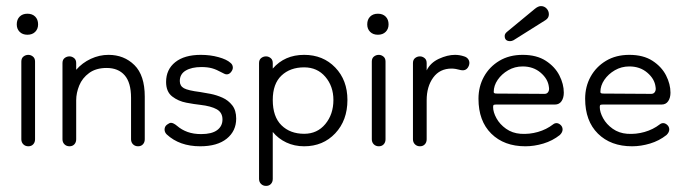

<svg xmlns="http://www.w3.org/2000/svg" viewBox="-20 -470 2250 630"><path d="M73 10Q63 10 56.5 3.5Q50 -3 50 -13V-268Q50 -279 57 -284.5Q64 -290 73 -290Q81 -290 88 -284.5Q95 -279 95 -268V-13Q95 -3 89 3.5Q83 10 73 10ZM70 -356Q54 -356 44.5 -365.5Q35 -375 35 -390Q35 -406 44.5 -415.5Q54 -425 70 -425Q86 -425 95.5 -415.5Q105 -406 105 -390Q105 -375 95.5 -365.5Q86 -356 70 -356Z M433 10Q423 10 416.5 3.5Q410 -3 410 -13V-149Q410 -199 389 -223Q368 -247 330 -247Q295 -247 272.5 -230.5Q250 -214 240 -189.5Q230 -165 230 -141V-13Q230 -3 224 3.5Q218 10 208 10Q198 10 191.5 3.5Q185 -3 185 -13V-263Q185 -274 192 -279.5Q199 -285 208 -285Q216 -285 223 -279.5Q230 -274 230 -263V-241Q250 -264 278 -277Q306 -290 336 -290Q387 -290 421 -256.5Q455 -223 455 -153V-13Q455 -3 449 3.5Q443 10 433 10Z M637 10Q569 10 527 -29Q520 -36 520 -45Q520 -55 528 -61Q536 -67 541 -67Q549 -67 561 -57Q576 -44 595.5 -37Q615 -30 640 -30Q675 -30 692.5 -43Q710 -56 710 -78Q710 -101 691 -111.5Q672 -122 637 -126Q618 -128 591.5 -133Q565 -138 545 -153.5Q525 -169 525 -201Q525 -242 555 -266Q585 -290 639 -290Q670 -290 697 -282.5Q724 -275 736 -264Q744 -258 744 -248Q744 -241 738 -233.5Q732 -226 724 -226Q720 -226 716 -228Q712 -230 708 -232Q690 -242 675.5 -246Q661 -250 641 -250Q609 -250 589.5 -238.5Q570 -227 570 -204Q570 -188 583.5 -180.5Q597 -173 637 -168Q651 -166 671 -162Q691 -158 710 -149.5Q729 -141 742 -124.5Q755 -108 755 -81Q755 -40 724 -15Q693 10 637 10Z M978 10Q946 10 919.5 -2.5Q893 -15 875 -37V117Q875 127 869 133.5Q863 140 853 140Q843 140 836.5 133.5Q830 127 830 117V-263Q830 -274 837 -279.5Q844 -285 853 -285Q861 -285 868 -279.5Q875 -274 875 -263V-245Q914 -290 978 -290Q1040 -290 1080 -248.5Q1120 -207 1120 -142Q1120 -75 1080 -32.5Q1040 10 978 10ZM978 -31Q1021 -31 1047.5 -63Q1074 -95 1074 -142Q1074 -187 1047.5 -218Q1021 -249 978 -249Q932 -249 903.5 -222Q875 -195 875 -142Q875 -87 903.5 -59Q932 -31 978 -31Z M1223 10Q1213 10 1206.5 3.5Q1200 -3 1200 -13V-268Q1200 -279 1207 -284.5Q1214 -290 1223 -290Q1231 -290 1238 -284.5Q1245 -279 1245 -268V-13Q1245 -3 1239 3.5Q1233 10 1223 10ZM1220 -356Q1204 -356 1194.5 -365.5Q1185 -375 1185 -390Q1185 -406 1194.5 -415.5Q1204 -425 1220 -425Q1236 -425 1245.5 -415.5Q1255 -406 1255 -390Q1255 -375 1245.5 -365.5Q1236 -356 1220 -356Z M1380 -141V-13Q1380 -3 1374 3.5Q1368 10 1358 10Q1348 10 1341.5 3.5Q1335 -3 1335 -13V-263Q1335 -274 1342 -279.5Q1349 -285 1358 -285Q1366 -285 1373 -279.5Q1380 -274 1380 -263V-239Q1392 -264 1420 -277Q1448 -290 1473 -290Q1488 -290 1503 -285Q1513 -282 1517.5 -274Q1522 -266 1519 -256Q1512 -236 1492 -240Q1474 -245 1462 -245Q1423 -245 1401.5 -215.5Q1380 -186 1380 -141Z M1704 10Q1634 10 1592 -31.5Q1550 -73 1550 -146Q1550 -186 1568 -218.5Q1586 -251 1618.5 -270.5Q1651 -290 1695 -290Q1741 -290 1771 -270.5Q1801 -251 1815.5 -222.5Q1830 -194 1830 -166Q1830 -149 1822.5 -138Q1815 -127 1801 -127H1609Q1603 -127 1600.5 -126Q1598 -125 1598 -119Q1598 -102 1609 -82Q1620 -62 1640.5 -47.5Q1661 -33 1688 -31Q1717 -29 1745 -37Q1773 -45 1795 -62Q1800 -66 1806 -66Q1813 -66 1819.5 -60Q1826 -54 1826 -45Q1826 -36 1817 -27Q1793 -8 1763 1Q1733 10 1704 10ZM1767 -162Q1775 -162 1779 -168.5Q1783 -175 1781 -185Q1778 -211 1754 -231.5Q1730 -252 1695 -252Q1669 -252 1647.5 -239.5Q1626 -227 1613 -208Q1600 -189 1600 -168Q1600 -163 1609 -163ZM1643 -365 1735 -441Q1746 -450 1755 -450Q1766 -450 1773.5 -442Q1781 -434 1781 -423Q1781 -411 1770 -404L1665 -338Q1659 -335 1654 -335Q1636 -335 1636 -352Q1636 -359 1643 -365Z M2054 10Q1984 10 1942 -31.5Q1900 -73 1900 -146Q1900 -186 1918 -218.5Q1936 -251 1968.5 -270.5Q2001 -290 2045 -290Q2091 -290 2121 -270.5Q2151 -251 2165.5 -222.5Q2180 -194 2180 -166Q2180 -149 2172.5 -138Q2165 -127 2151 -127H1959Q1953 -127 1950.5 -126Q1948 -125 1948 -119Q1948 -102 1959 -82Q1970 -62 1990.5 -47.5Q2011 -33 2038 -31Q2067 -29 2095 -37Q2123 -45 2145 -62Q2150 -66 2156 -66Q2163 -66 2169.5 -60Q2176 -54 2176 -45Q2176 -36 2167 -27Q2143 -8 2113 1Q2083 10 2054 10ZM2117 -162Q2125 -162 2129 -168.5Q2133 -175 2131 -185Q2128 -211 2104 -231.5Q2080 -252 2045 -252Q2019 -252 1997.5 -239.5Q1976 -227 1963 -208Q1950 -189 1950 -168Q1950 -163 1959 -163Z"/></svg>

Font: Dongle Light
Style: Regular
Weight: 300
Designer: Yanghee Ryu
Foundry: Yanghee Ryu
Version: Version 2.000